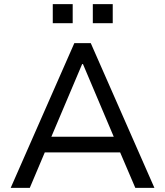

<svg xmlns="http://www.w3.org/2000/svg" viewBox="-20 -915 804 935"><path d="M32 0 342 -705H422L732 0H639L553 -201L597 -173H167L210 -201L125 0ZM380 -603 222 -230 197 -249H567L542 -230L384 -603ZM432 -802V-895H529V-802ZM237 -802V-895H334V-802Z"/></svg>

Font: Nunito Sans 8pt
Style: Regular
Weight: 400
Version: Version 3.101;gftools[0.9.27]